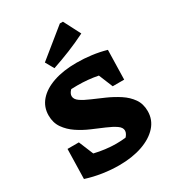

<svg xmlns="http://www.w3.org/2000/svg" viewBox="-221 -1053 1074 1188"><g transform="rotate(-30 316.0 -459.0)"><path d="M275 13Q219 13 159.5 4Q100 -5 44 -23L49 -235H130L173 -131Q211 -122 250 -117Q289 -112 328 -112Q363 -112 395 -116Q402 -123 408 -134Q414 -145 414 -156Q414 -178 388 -196Q362 -214 320.5 -231.5Q279 -249 232.5 -269Q186 -289 145 -316.5Q104 -344 77.5 -382Q51 -420 51 -472Q51 -533 89.5 -577Q128 -621 198 -645Q268 -669 363 -669Q417 -669 470 -662Q523 -655 572 -641L567 -431H485L444 -531Q374 -545 297 -545Q276 -545 254 -544Q234 -524 234 -505Q234 -482 260 -464Q286 -446 327.5 -428.5Q369 -411 415 -390.5Q461 -370 502.5 -343Q544 -316 570 -279Q596 -242 596 -190Q596 -128 555 -82.5Q514 -37 442 -12Q370 13 275 13ZM229 -708 195 -768 396 -931H418L480 -811Q418 -780 356 -755Q294 -730 229 -708Z"/></g></svg>

Font: Piazzolla SC ExtraBold
Style: Regular
Weight: 800
Designer: Juan Pablo del Peral
Foundry: Huerta Tipografica
Version: Version 1.330